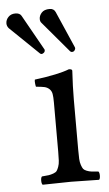

<svg xmlns="http://www.w3.org/2000/svg" viewBox="-108 -720 430 756"><g transform="rotate(-5 107.0 -341.5)"><path d="M-19 -679.2Q-1.5 -679.2 4.9 -668L83 -528.8Q84 -527.8 84 -524.9Q84 -518.6 79.1 -514.9Q74.2 -511.2 70.8 -511.2Q66.9 -511.2 64 -514.2L-49.8 -624Q-57.1 -632.8 -57.1 -643.1Q-57.1 -657.2 -46.6 -668.2Q-36.1 -679.2 -19 -679.2ZM117.2 -685.1Q133.8 -685.1 140.1 -670.9L202.6 -527.8Q204.1 -524.9 204.1 -522Q204.1 -518.6 200.7 -513.7Q197.3 -508.8 189.9 -508.8Q186.5 -508.8 183.1 -512.2L81.1 -632.8Q75.2 -638.7 75.2 -648.9Q75.2 -662.1 85.4 -673.6Q95.7 -685.1 117.2 -685.1ZM181.2 -122.1Q181.2 -100.6 181.9 -86.9Q182.6 -73.2 186.3 -62.5Q189.9 -51.8 193.8 -46.6Q197.8 -41.5 207.3 -37.8Q216.8 -34.2 226.1 -33Q235.4 -31.7 252.9 -30.8Q257.3 -26.4 257.3 -14.4Q257.3 -2.4 252.9 2Q167 0 142.1 0Q113.8 0 29.8 2Q25.4 -2.4 25.4 -14.4Q25.4 -26.4 29.8 -30.8Q47.9 -32.2 56.6 -33.4Q65.4 -34.7 75.4 -38.3Q85.4 -42 89.1 -47.1Q92.8 -52.2 96.7 -62.7Q100.6 -73.2 101.3 -86.9Q102.1 -100.6 102.1 -122.1V-316.9Q102.1 -339.4 99.9 -351.1Q97.7 -362.8 89.6 -370.4Q81.5 -377.9 70.6 -380.4Q59.6 -382.8 37.1 -384.8Q35.6 -389.6 34.7 -398.9Q33.7 -408.2 35.2 -413.1Q129.9 -425.3 171.9 -441.9Q185.1 -441.9 185.1 -435.1Q181.2 -371.1 181.2 -321.3Z"/></g></svg>

Font: Linux Libertine G
Style: Regular
Weight: 400
Designer: Philipp H. Poll
Foundry: Philipp H. Poll
Version: Version 4.7.5